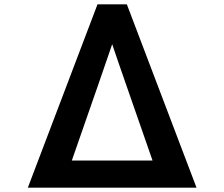

<svg xmlns="http://www.w3.org/2000/svg" viewBox="-20 -818 1040 890"><path d="M109 52H891L568 -798H432ZM562 -433 687 -74H313L438 -433L500 -613C513 -573 545 -483 562 -433Z"/></svg>

Font: LINE Seed JP App_OTF Bold
Style: Regular
Weight: 700
Designer: LINE & Fontrix & Fontworks
Version: Version 1.009